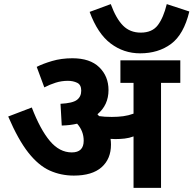

<svg xmlns="http://www.w3.org/2000/svg" viewBox="-20 -916 943 936"><path d="M521 -211Q521 -141 475 -100.5Q429 -60 340 -60Q277 -60 222.5 -84.5Q168 -109 118.5 -171.5Q69 -234 20 -348L135 -392Q176 -285 223 -229Q270 -173 330 -173Q388 -173 388 -230Q388 -277 356 -313Q322 -305 281 -304L275 -410Q334 -413 355 -429Q376 -445 376 -474Q376 -503 356 -512.5Q336 -522 311 -522Q280 -522 251.5 -513Q223 -504 196 -490L159 -590Q188 -605 233.5 -618.5Q279 -632 333 -632Q419 -632 464 -588Q509 -544 509 -477Q509 -404 455 -359Q459 -354 463 -350Q476 -348 491 -347Q506 -346 525 -346Q555 -346 581 -349.5Q607 -353 631 -362V-512H567V-622H859V-512H765V0H631V-251Q610 -243 587.5 -240.5Q565 -238 542 -238Q531 -238 519 -239Q521 -225 521 -211ZM903 -860Q876 -748 814 -702Q752 -656 663 -656Q583 -656 519.5 -704Q456 -752 417 -858L520 -896Q546 -825 580 -791Q614 -757 666 -757Q722 -757 749.5 -793.5Q777 -830 793 -896Z"/></svg>

Font: RS Noto Sans
Style: Bold
Weight: 700
Designer: Monotype Design Team
Foundry: Monotype Imaging Inc.
Version: Version 3.10